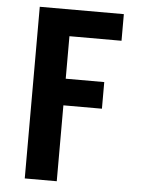

<svg xmlns="http://www.w3.org/2000/svg" viewBox="-53 -777 605 819"><g transform="rotate(5 250.0 -367.5)"><path d="M84 0V-735H444V-621H221V-439H386V-325H221V0Z"/></g></svg>

Font: Iosevka Curly Heavy
Style: Regular
Weight: 900
Monospace: yes
Designer: Belleve Invis
Foundry: Belleve Invis
Version: Version 22.1.2; ttfautohint (v1.8.4)